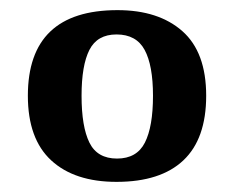

<svg xmlns="http://www.w3.org/2000/svg" viewBox="-20 -739 462 379"><path d="M210 -380Q127 -380 81 -422.5Q35 -465 35 -550Q35 -719 212 -719Q293 -719 340 -677.5Q387 -636 387 -550Q387 -465 342 -422.5Q297 -380 210 -380ZM211 -426Q250 -426 266 -457.5Q282 -489 282 -550Q282 -610 265.5 -640.5Q249 -671 210 -671Q172 -671 156.5 -640.5Q141 -610 141 -550Q141 -489 156.5 -457.5Q172 -426 211 -426Z"/></svg>

Font: Noto Serif NP Hmong SemiBold
Style: Regular
Weight: 600
Designer: Dalton Maag Ltd
Foundry: Dalton Maag Ltd
Version: Version 1.001; ttfautohint (v1.8.4.7-5d5b)